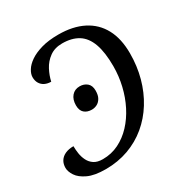

<svg xmlns="http://www.w3.org/2000/svg" viewBox="-169 -859 965 1004"><g transform="rotate(-30 313.5 -357.0)"><path d="M184 10Q117 10 77.5 -8.5Q38 -27 21 -53Q4 -79 4 -101Q4 -125 15 -142.5Q26 -160 47 -169.5Q68 -179 97 -179Q97 -158 100.5 -134.5Q104 -111 114.5 -90Q125 -69 144.5 -56Q164 -43 197 -43Q249 -43 293.5 -65Q338 -87 373.5 -125Q409 -163 434.5 -213Q460 -263 473.5 -320.5Q487 -378 487 -437Q487 -521 468 -573.5Q449 -626 410.5 -650Q372 -674 314 -674Q269 -674 238 -651.5Q207 -629 189.5 -595.5Q172 -562 165 -529Q144 -529 127.5 -537Q111 -545 101.5 -560.5Q92 -576 92 -598Q92 -617 105.5 -639Q119 -661 146.5 -680Q174 -699 217 -711.5Q260 -724 320 -724Q407 -724 469 -692.5Q531 -661 563.5 -600.5Q596 -540 596 -452Q596 -375 577 -305.5Q558 -236 522 -178Q486 -120 435.5 -78Q385 -36 321.5 -13Q258 10 184 10ZM277 -296Q249 -296 232 -311Q215 -326 215 -357Q215 -392 233 -413Q251 -434 281 -434Q307 -434 325 -419Q343 -404 343 -373Q343 -345 333 -328Q323 -311 308 -303.5Q293 -296 277 -296Z"/></g></svg>

Font: Noto Serif
Style: Italic
Weight: 400
Italic angle: -12°
Designer: Monotype Design Team
Foundry: Monotype Imaging Inc.
Version: Version 2.013